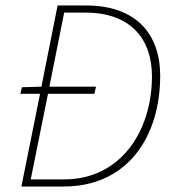

<svg xmlns="http://www.w3.org/2000/svg" viewBox="-20 -680 630 700"><path d="M58 0H212C444 0 564 -180 564 -404C564 -556 476 -660 294 -660H190L131 -364L60 -362L54 -338H126ZM92 -26 155 -338H324L330 -364H160L214 -634H292C456 -634 534 -538 534 -402C534 -202 420 -26 214 -26Z"/></svg>

Font: Source Sans Pro ExtraLight
Style: Italic
Weight: 200
Italic angle: -11°
Designer: Paul D. Hunt
Foundry: Adobe Systems Incorporated
Version: Version 3.006;hotconv 1.0.111;makeotfexe 2.5.65597